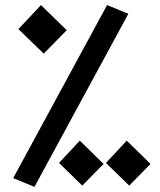

<svg xmlns="http://www.w3.org/2000/svg" viewBox="-20 -723 626 753"><path d="M115.2 9.8 31.7 -24.4 399.9 -703.1 483.4 -668.9ZM302.7 4.9 211.4 -84 293 -171.4 386.2 -80.1ZM151.4 -512.7 52.2 -608.9 140.6 -703.1 241.7 -604.5ZM486.8 4.9 395.5 -84 477.1 -171.4 570.3 -80.1Z"/></svg>

Font: Cascadia Mono Medium
Style: Regular
Weight: 500
Monospace: yes
Designer: Aaron Bell
Foundry: Saja Typeworks
Version: Version 2407.024